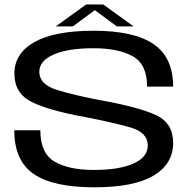

<svg xmlns="http://www.w3.org/2000/svg" viewBox="-20 -816 850 840"><path d="M392.5 3.5Q565.5 3.5 651.5 -47.5Q737.5 -98.5 737.5 -191Q737.5 -277.5 662.8 -312.2Q588 -347 425 -376.5Q303 -399.5 227.5 -423.2Q152 -447 152 -502Q152 -550 214.8 -577.5Q277.5 -605 388.5 -605Q497 -605 560.2 -570.2Q623.5 -535.5 623.5 -437H737.5Q737.5 -564.5 651.8 -623Q566 -681.5 390 -681.5Q218.5 -681.5 130.8 -632Q43 -582.5 43 -494Q43 -407.5 118.5 -370Q194 -332.5 351.5 -304Q476 -280 551.2 -258.2Q626.5 -236.5 626.5 -179.5Q626.5 -128.5 564 -100.5Q501.5 -72.5 391.5 -72.5Q280 -72.5 218.2 -109.2Q156.5 -146 156.5 -246H42.5Q42.5 -113 127.5 -54.8Q212.5 3.5 392.5 3.5ZM224 -700.5H298.5L395 -771.5L491 -700.5H564.5L431.5 -796.5H357Z"/></svg>

Font: Anybody Expanded
Style: Regular
Weight: 400
Width: 7
Version: Version 1.113;gftools[0.9.25]